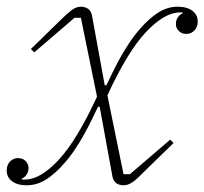

<svg xmlns="http://www.w3.org/2000/svg" viewBox="-39 -540 609 572"><path d="M40 12Q13 12 -3 0Q-19 -12 -19 -32Q-19 -49 -9 -59Q1 -69 15 -69Q29 -69 37.5 -60Q46 -51 46 -40Q46 -28 40 -19.5Q34 -11 26 -8L27 -5H37Q82 -6 136 -64Q190 -122 250 -252L202 -487H183L63 -384L53 -394L134 -473Q148 -487 158 -496Q168 -505 175.5 -510.5Q183 -516 189.5 -518Q196 -520 202 -520Q214 -520 223 -514Q232 -508 235 -494L273 -286H278Q286 -303 296.5 -324.5Q307 -346 319.5 -368.5Q332 -391 347 -413.5Q362 -436 379 -455Q404 -484 431.5 -502Q459 -520 491 -520Q518 -520 534 -508Q550 -496 550 -476Q550 -459 540 -449Q530 -439 516 -439Q502 -439 493.5 -448Q485 -457 485 -468Q485 -480 491 -488.5Q497 -497 505 -500L504 -503H494Q449 -501 395 -443.5Q341 -386 281 -256L329 -21H348L468 -124L478 -114L397 -35Q383 -21 373 -11.5Q363 -2 355.5 3Q348 8 341.5 10Q335 12 329 12Q317 12 308 6Q299 0 296 -14L258 -222H253Q245 -205 234.5 -183.5Q224 -162 211.5 -139.5Q199 -117 184 -94.5Q169 -72 152 -53Q127 -24 99.5 -6Q72 12 40 12Z"/></svg>

Font: IBM Plex Serif ExtLt
Style: Italic
Weight: 200
Italic angle: -14°
Designer: Mike Abbink, Paul van der Laan, Pieter van Rosmalen
Foundry: Bold Monday
Version: Version 3.001